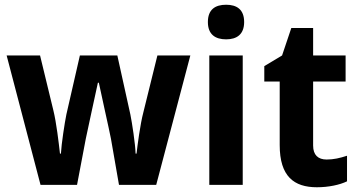

<svg xmlns="http://www.w3.org/2000/svg" viewBox="-20 -831 1512 810"><path d="M448 -246 482 -51H639L783 -597H644L585 -358C571 -305 560 -217 556 -183H552C551 -223 537 -314 530 -348L475 -597H317L260 -348C253 -314 239 -223 237 -183H233C228 -227 218 -314 205 -366L149 -597H8L151 -51H305L342 -246C350 -286 383 -435 393 -482H397C406 -437 440 -288 448 -246Z M934 -811C888 -811 857 -791 857 -738C857 -686 888 -665 934 -665C979 -665 1010 -686 1010 -738C1010 -791 979 -811 934 -811ZM1004 -597H863V-51H1004Z M1358 -158C1322 -158 1301 -177 1301 -217V-487H1438V-597H1301V-713H1209L1170 -597L1095 -552V-487H1160V-219C1160 -87 1220 -41 1317 -41C1366 -41 1413 -51 1444 -66V-174C1414 -164 1387 -158 1358 -158Z"/></svg>

Font: Noto Sans Tamil UI SemiCondensed
Style: Bold
Weight: 700
Width: 4
Designer: Jelle Bosma - Monotype Design Team
Foundry: Monotype Imaging Inc.
Version: Version 2.004